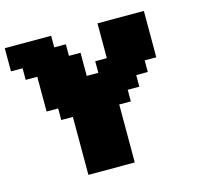

<svg xmlns="http://www.w3.org/2000/svg" viewBox="-107 -750 1088 1000"><g transform="rotate(-15 437.5 -250.0)"><path d="M250 125H500V-187.5H562.5V-250H625V-312.5H687.5V-375H750V-625H500V-437.5H437.5V-375H375V-500H312.5V-562.5H250V-625H0V-500H62.5V-437.5H125V-250H187.5V-187.5H250Z"/></g></svg>

Font: Faithful 32x
Style: Bold
Weight: 400
Foundry: Faithful Resource Pack
Version: Version 1.0; January 27, 2023